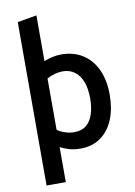

<svg xmlns="http://www.w3.org/2000/svg" viewBox="-102 -841 765 1091"><g transform="rotate(-10 280.0 -296.0)"><path d="M76 185V-758L187 -777V-513Q212 -523 237 -528.5Q262 -534 286 -534Q357 -534 409 -501.5Q461 -469 490 -407.5Q519 -346 519 -261Q519 -181 494 -119.5Q469 -58 420.5 -23Q372 12 302 12Q267 12 238 3.5Q209 -5 187 -17V185ZM284 -86Q327 -86 353.5 -107.5Q380 -129 393 -168.5Q406 -208 406 -259Q406 -317 390.5 -357Q375 -397 346 -417.5Q317 -438 278 -438Q255 -438 232 -431.5Q209 -425 187 -413V-117Q202 -105 229.5 -95.5Q257 -86 284 -86Z"/></g></svg>

Font: Ubuntu Sans Mono Medium
Style: Regular
Weight: 500
Monospace: yes
Designer: Dalton Maag Ltd
Foundry: Dalton Maag Ltd
Version: Version 1.006